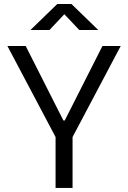

<svg xmlns="http://www.w3.org/2000/svg" viewBox="-20 -918 626 938"><path d="M251.5 0V-248.5L16.1 -693.4H105.5L289.6 -329.6H296.4L480.5 -693.4H569.8L334.5 -248.5V0ZM128.9 -771.5 259.8 -898.4H329.1L460 -771.5H367.2L294.4 -848.6L221.7 -771.5Z"/></svg>

Font: Cascadia Mono NF SemiLight
Style: Regular
Weight: 350
Monospace: yes
Designer: Aaron Bell
Foundry: Saja Typeworks
Version: Version 2404.023; ttfautohint (v1.8.4)